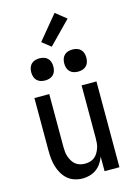

<svg xmlns="http://www.w3.org/2000/svg" viewBox="-143 -1044 785 1124"><g transform="rotate(-15 250.0 -481.5)"><path d="M214 8Q190 8 166 0.5Q142 -7 124 -22.5Q106 -38 93.5 -59.5Q81 -81 74 -104Q67 -127 64.5 -151.5Q62 -176 62 -200V-520H152V-200Q152 -185 153.5 -169.5Q155 -154 160 -140Q165 -126 173 -112.5Q181 -99 193 -89.5Q205 -80 220 -76Q235 -72 250 -72Q265 -72 280 -76Q295 -80 307 -89.5Q319 -99 327 -112.5Q335 -126 340 -140Q345 -154 346.5 -169.5Q348 -185 348 -200V-520H438V0H348V-88Q340 -67 327.5 -48.5Q315 -30 297 -17Q279 -4 257.5 2Q236 8 214 8ZM350 -603Q336 -603 323 -607Q310 -611 300.5 -620.5Q291 -630 287 -643Q283 -656 283 -670Q283 -684 287 -697Q291 -710 300.5 -719.5Q310 -729 323 -733Q336 -737 350 -737Q364 -737 377 -733Q390 -729 399.5 -719.5Q409 -710 413 -697Q417 -684 417 -670Q417 -656 413 -643Q409 -630 399.5 -620.5Q390 -611 377 -607Q364 -603 350 -603ZM150 -603Q136 -603 123 -607Q110 -611 100.5 -620.5Q91 -630 87 -643Q83 -656 83 -670Q83 -684 87 -697Q91 -710 100.5 -719.5Q110 -729 123 -733Q136 -737 150 -737Q164 -737 177 -733Q190 -729 199.5 -719.5Q209 -710 213 -697Q217 -684 217 -670Q217 -656 213 -643Q209 -630 199.5 -620.5Q190 -611 177 -607Q164 -603 150 -603ZM238 -784 185 -826 305 -971 370 -919Z"/></g></svg>

Font: Iosevka SS18 Medium
Style: Regular
Weight: 500
Monospace: yes
Designer: Belleve Invis
Foundry: Belleve Invis
Version: Version 25.1.1; ttfautohint (v1.8.4)